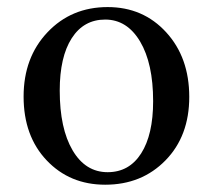

<svg xmlns="http://www.w3.org/2000/svg" viewBox="-20 -502 588 532"><path d="M278.3 -24.9Q337.9 -24.9 371.1 -76.9Q404.3 -128.9 404.3 -221.7Q404.3 -326.2 368.2 -387Q332 -447.8 271.5 -447.8Q211.9 -447.8 178.7 -396Q145.5 -344.2 145.5 -251Q145.5 -146 181.2 -85.4Q216.8 -24.9 278.3 -24.9ZM271.5 9.8Q173.3 9.8 109.4 -57.6Q45.4 -125 45.4 -234.4Q45.4 -342.8 111.6 -412.6Q177.7 -482.4 278.3 -482.4Q376.5 -482.4 440.4 -412.6Q504.4 -342.8 504.4 -233.4Q504.4 -125 438.5 -57.6Q372.6 9.8 271.5 9.8Z"/></svg>

Font: Kelvinch
Style: Regular
Weight: 400
Designer: Paul James MIller
Foundry: High-Logic / Made with FontCreator
Version: Version 3.30 September 23, 2016